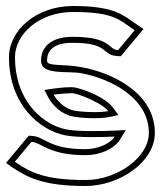

<svg xmlns="http://www.w3.org/2000/svg" viewBox="-27 -610 540 641"><path d="M-7 -66 16 -50C65 -18 117 11 258 11C373 11 490 -70 490 -166C490 -306 336 -369 249 -385C183 -398 130 -387 130 -407C130 -446 158 -468 217 -467C339 -467 311 -426 364 -423L376 -422L452 -513L429 -529C385 -558 358 -590 217 -590C93 -590 3 -508 3 -419C3 -261 106 -174 192 -158C235 -150 309 -152 356 -154C341 -130 299 -112 258 -112C138 -112 124 -152 83 -156L69 -157ZM152 -294C173 -297 211 -300 221 -298C248 -292 316 -264 334 -239C306 -233 243 -236 219 -241C190 -247 163 -273 152 -294ZM22.4 -69.9 77.8 -136.3 81.3 -136.1C93.8 -134.7 103.6 -128.2 124.4 -118.1C150.6 -105.4 188.8 -92 258 -92C303.5 -92 352.3 -110.3 373 -143.4L393.1 -175.6L355.1 -174C308.7 -172 234.7 -170.4 195.7 -177.7C184.5 -179.7 172.9 -183.2 161.3 -188C92.9 -216.5 23 -292.1 23 -419C23 -493.7 100.9 -570 217 -570C354.9 -570 372.7 -542.3 417.8 -512.4L422.6 -509.1L367.3 -442.8L365.4 -443C334.5 -444.7 343.9 -487 217.2 -487C153.8 -488.1 110 -460.6 110 -407C110 -357.3 200.1 -374.2 245.3 -365.4C331.4 -349.5 470 -288.8 470 -166C470 -86.6 366.7 -9 258 -9C119.8 -9 74 -36 27.2 -66.6ZM134.3 -284.7C147.7 -259 177.8 -229.1 214.9 -221.4C242.7 -215.6 304.7 -212.3 338.2 -219.4L368.1 -225.9L350.2 -250.7C325.5 -285 255.8 -310.8 225.1 -317.6C207.3 -321.1 172.2 -317.1 149.2 -313.8L121.1 -309.8Z"/></svg>

Font: Charger Pro
Style: Ol
Weight: 900
Designer: Jasper
Foundry: Cannot Into Space Fonts
Version: Version 1.09